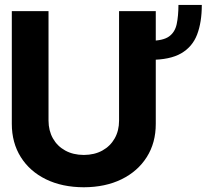

<svg xmlns="http://www.w3.org/2000/svg" viewBox="-20 -765 878 795"><path d="M718.9 -744.5H815.6Q815.6 -673 796.2 -622.1Q776.8 -571.2 730.3 -544.2Q683.9 -517.2 601.6 -517.2V-596.1Q655.3 -596.3 679.9 -614Q704.5 -631.7 711.6 -665.1Q718.7 -698.4 718.9 -744.5ZM473 -718.8H625V-252.5Q625.2 -173.8 587.7 -114.6Q550.3 -55.5 483.3 -22.7Q416.3 10.1 327 10.4Q237.2 10.1 170.2 -22.7Q103.2 -55.5 66.1 -114.6Q28.9 -173.8 28.9 -252.5V-718.8H180.9V-265.2Q181.1 -223.9 199.2 -191.8Q217.3 -159.8 250.1 -141.7Q282.9 -123.6 327 -123.4Q371.2 -123.6 403.9 -141.7Q436.6 -159.8 454.8 -191.8Q473 -223.9 473 -265.2Z"/></svg>

Font: Inter Display V
Style: Regular
Weight: 400
Designer: Rasmus Andersson
Foundry: rsms
Version: Version 3.015;git-src